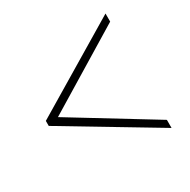

<svg xmlns="http://www.w3.org/2000/svg" viewBox="-124 -638 753 760"><g transform="rotate(-30 252.0 -258.5)"><path d="M34 -270 451 -520V-483L83 -259L451 -34V3L34 -247Z"/></g></svg>

Font: Raleway-v4020 ExtraLight
Style: Regular
Weight: 275
Designer: Matt McInerney, Pablo Impallari, Rodrigo Fuenzalida
Foundry: Matt McInerney, Pablo Impallari, Rodrigo Fuenzalida
Version: Version 4.020;PS 004.020;hotconv 1.0.88;makeotf.lib2.5.64775